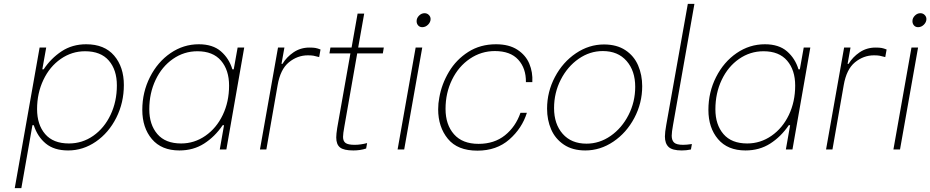

<svg xmlns="http://www.w3.org/2000/svg" viewBox="-20 -770 4792 989"><path d="M154 -125H147L90 199H56L184 -525H218L198 -413H205Q242 -469 297 -505.5Q352 -542 424 -542Q518 -542 568 -483.5Q618 -425 618 -332Q618 -241 579 -163.5Q540 -86 474 -40.5Q408 5 331 5Q259 5 216 -30.5Q173 -66 154 -125ZM582 -330Q582 -410 540.5 -458Q499 -506 418 -506Q350 -506 293 -466.5Q236 -427 203.5 -358.5Q171 -290 171 -208Q171 -128 212.5 -79.5Q254 -31 335 -31Q404 -31 460.5 -70.5Q517 -110 549.5 -178.5Q582 -247 582 -330Z M713 -204Q713 -295 752.5 -373Q792 -451 858.5 -496.5Q925 -542 1004 -542Q1076 -542 1118 -505.5Q1160 -469 1177 -413H1184L1204 -525H1238L1146 0H1112L1134 -125H1127Q1087 -66 1031.5 -30.5Q976 5 904 5Q812 5 762.5 -53.5Q713 -112 713 -204ZM1160 -329Q1160 -409 1118.5 -457.5Q1077 -506 997 -506Q928 -506 871 -466.5Q814 -427 781.5 -358.5Q749 -290 749 -207Q749 -128 790.5 -79.5Q832 -31 913 -31Q981 -31 1038 -70.5Q1095 -110 1127.5 -178Q1160 -246 1160 -329Z M1412 -525H1445L1430 -441H1435Q1456 -476 1492 -500.5Q1528 -525 1574 -525Q1594 -525 1605 -523Q1616 -521 1631 -515L1624 -476Q1606 -481 1595 -483Q1584 -485 1566 -485Q1512 -485 1468 -449Q1424 -413 1410 -331L1352 0H1319Z M1754 -119Q1747 -81 1747 -65Q1747 -43 1760 -33.5Q1773 -24 1807 -24Q1837 -24 1871 -33L1866 -5Q1836 5 1800 5Q1751 5 1731.5 -10.5Q1712 -26 1712 -62Q1712 -79 1717 -111L1785 -495H1677L1682 -525H1791L1822 -700H1856L1825 -525H1957L1952 -495H1820Z M2121 -525H2155L2062 0H2028ZM2126 -661Q2126 -677 2138.5 -689.5Q2151 -702 2167 -702Q2180 -702 2189 -693Q2198 -684 2198 -672Q2198 -656 2185 -643Q2172 -630 2155 -630Q2142 -630 2134 -639Q2126 -648 2126 -661Z M2237 -207Q2237 -238 2243 -268Q2255 -337 2292.5 -400Q2330 -463 2392 -502.5Q2454 -542 2535 -542Q2602 -542 2645 -514Q2688 -486 2706.5 -442Q2725 -398 2722 -347H2689Q2690 -418 2649.5 -462.5Q2609 -507 2529 -507Q2459 -507 2400.5 -467.5Q2342 -428 2308.5 -359.5Q2275 -291 2275 -209Q2275 -128 2318.5 -78.5Q2362 -29 2445 -29Q2526 -29 2581 -73Q2636 -117 2661 -189H2694Q2669 -109 2603.5 -51.5Q2538 6 2439 6Q2337 6 2287 -55Q2237 -116 2237 -207Z M2798 -210Q2798 -297 2838.5 -373.5Q2879 -450 2946.5 -495.5Q3014 -541 3091 -541Q3157 -541 3201.5 -511.5Q3246 -482 3267 -433Q3288 -384 3288 -326Q3288 -239 3247.5 -162.5Q3207 -86 3139.5 -40.5Q3072 5 2995 5Q2929 5 2884.5 -25Q2840 -55 2819 -103.5Q2798 -152 2798 -210ZM3252 -323Q3252 -405 3207.5 -456Q3163 -507 3085 -507Q3018 -507 2960.5 -467Q2903 -427 2868.5 -359.5Q2834 -292 2834 -213Q2834 -131 2878.5 -80.5Q2923 -30 3001 -30Q3068 -30 3125.5 -70Q3183 -110 3217.5 -177.5Q3252 -245 3252 -323Z M3405 -67Q3405 -89 3412 -127L3523 -750H3557L3447 -127Q3440 -89 3440 -71Q3440 -47 3452.5 -35.5Q3465 -24 3499 -24Q3516 -24 3544 -28L3539 0Q3516 5 3492 5Q3443 5 3424 -13Q3405 -31 3405 -67Z M3629 -204Q3629 -295 3668.5 -373Q3708 -451 3774.5 -496.5Q3841 -542 3920 -542Q3992 -542 4034 -505.5Q4076 -469 4093 -413H4100L4120 -525H4154L4062 0H4028L4050 -125H4043Q4003 -66 3947.5 -30.5Q3892 5 3820 5Q3728 5 3678.5 -53.5Q3629 -112 3629 -204ZM4076 -329Q4076 -409 4034.5 -457.5Q3993 -506 3913 -506Q3844 -506 3787 -466.5Q3730 -427 3697.5 -358.5Q3665 -290 3665 -207Q3665 -128 3706.5 -79.5Q3748 -31 3829 -31Q3897 -31 3954 -70.5Q4011 -110 4043.5 -178Q4076 -246 4076 -329Z M4328 -525H4361L4346 -441H4351Q4372 -476 4408 -500.5Q4444 -525 4490 -525Q4510 -525 4521 -523Q4532 -521 4547 -515L4540 -476Q4522 -481 4511 -483Q4500 -485 4482 -485Q4428 -485 4384 -449Q4340 -413 4326 -331L4268 0H4235Z M4675 -525H4709L4616 0H4582ZM4680 -661Q4680 -677 4692.5 -689.5Q4705 -702 4721 -702Q4734 -702 4743 -693Q4752 -684 4752 -672Q4752 -656 4739 -643Q4726 -630 4709 -630Q4696 -630 4688 -639Q4680 -648 4680 -661Z"/></svg>

Font: Be Vietnam Thin
Style: Italic
Weight: 250
Italic angle: -9°
Designer: Gabriel Lam
Foundry: TypeRant
Version: Version 3.000